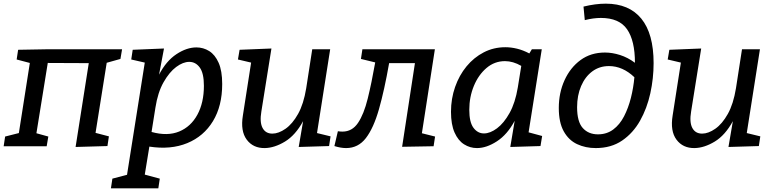

<svg xmlns="http://www.w3.org/2000/svg" viewBox="-24 -799 4227 1049"><path d="M389 4 461 -454 237 -455 175 -71 240 -53 231 0H-4L4 -53L79 -72L139 -455L67 -474L75 -527L244 -530H643L634 -477L559 -456L498 -73L571 -54L563 -1Z M582 230 590 177 670 156 767 -457 693 -474 701 -527 872 -534 845 -391Q884 -466 940 -503Q996 -540 1049 -540Q1087 -540 1119 -520Q1151 -500 1170.5 -456Q1190 -412 1190 -340Q1190 -220 1139.5 -137Q1089 -54 999 -17Q909 20 792 2L767 155L849 177L841 230ZM825 -210 804 -78Q891 -54 955 -80.5Q1019 -107 1054.5 -172.5Q1090 -238 1090 -330Q1090 -399 1067.5 -430Q1045 -461 1010 -461Q976 -461 938.5 -433Q901 -405 869.5 -349.5Q838 -294 825 -210Z M1423 10Q1359 11 1324 -36Q1289 -83 1303 -168L1348 -457L1276 -474L1285 -527L1459 -534L1404 -190Q1394 -131 1410.5 -100Q1427 -69 1464 -69Q1498 -69 1536 -95.5Q1574 -122 1604.5 -176.5Q1635 -231 1649 -317L1682 -530H1780L1708 -72L1782 -54L1774 -1L1608 4L1632 -137Q1590 -60 1533 -25.5Q1476 9 1423 10Z M1803 -1 1822 -82Q1835 -80 1847 -80Q1900 -80 1932 -127.5Q1964 -175 1985 -260Q2006 -345 2026 -458L1948 -477L1956 -530H2352L2281 -71L2353 -53L2345 0L2173 3L2243 -454H2102Q2076 -306 2046.5 -202.5Q2017 -99 1975 -44.5Q1933 10 1867 10Q1838 10 1803 -1Z M2582 10Q2544 10 2511.5 -10.5Q2479 -31 2459.5 -75Q2440 -119 2440 -188Q2440 -260 2462.5 -324Q2485 -388 2525 -436.5Q2565 -485 2619 -513Q2673 -541 2737 -541Q2768 -541 2801 -533Q2834 -525 2868 -507L2882 -530H2936L2864 -76L2938 -56L2929 -1L2764 4L2788 -139Q2748 -64 2691 -27Q2634 10 2582 10ZM2620 -70Q2654 -70 2691.5 -98Q2729 -126 2760 -181.5Q2791 -237 2805 -321L2824 -439Q2779 -465 2735 -465Q2678 -465 2634 -427.5Q2590 -390 2565 -329.5Q2540 -269 2540 -199Q2540 -131 2563 -100.5Q2586 -70 2620 -70Z M3231 10Q3175 10 3129 -11.5Q3083 -33 3056 -81.5Q3029 -130 3029 -209Q3029 -292 3060.5 -361Q3092 -430 3148 -471Q3204 -512 3281 -512Q3321 -512 3363.5 -498.5Q3406 -485 3445 -456Q3445 -577 3402 -639Q3359 -701 3259 -701Q3218 -701 3171 -689L3164 -763Q3229 -779 3286 -779Q3413 -779 3480 -697Q3547 -615 3547 -454Q3547 -371 3529 -289Q3511 -207 3473 -139.5Q3435 -72 3375 -31Q3315 10 3231 10ZM3129 -213Q3129 -134 3160 -99.5Q3191 -65 3243 -65Q3291 -65 3326.5 -91.5Q3362 -118 3385.5 -163.5Q3409 -209 3423 -264.5Q3437 -320 3442 -377Q3378 -438 3303 -438Q3251 -438 3212 -409Q3173 -380 3151 -329Q3129 -278 3129 -213Z M3771 10Q3707 11 3672 -36Q3637 -83 3651 -168L3696 -457L3624 -474L3633 -527L3807 -534L3752 -190Q3742 -131 3758.5 -100Q3775 -69 3812 -69Q3846 -69 3884 -95.5Q3922 -122 3952.5 -176.5Q3983 -231 3997 -317L4030 -530H4128L4056 -72L4130 -54L4122 -1L3956 4L3980 -137Q3938 -60 3881 -25.5Q3824 9 3771 10Z"/></svg>

Font: Bitter Medium
Style: Italic
Weight: 500
Italic angle: -9°
Designer: Sol Matas, and Bitter project Authors
Foundry: Sol Matas
Version: Version 2.001